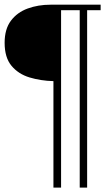

<svg xmlns="http://www.w3.org/2000/svg" viewBox="-26 -619 457 834"><path d="M411.1 -574.7H352.5V195.8H320.3V-574.7H239.3V195.8H206.1V-266.6Q150.4 -268.1 102.1 -282.7Q53.7 -297.4 23.9 -333.3Q-5.9 -369.1 -5.9 -433.1Q-5.9 -492.7 21.5 -529.1Q48.8 -565.4 94.2 -582Q139.6 -598.6 193.4 -598.6H411.1Z"/></svg>

Font: Scheherazade New Rohingya
Style: Regular
Weight: 400
Designer: SIL International
Foundry: SIL International
Version: Version 3.000 ; LngRng